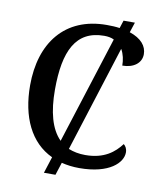

<svg xmlns="http://www.w3.org/2000/svg" viewBox="-90 -832 809 967"><g transform="rotate(10 314.5 -348.0)"><path d="M572 -148C538 -103 487 -60 390 -60C357 -60 329 -66 304 -76L476 -618C490 -594 496 -564 496 -536C554 -536 593 -566 593 -611C593 -653 564 -688 504 -708L521 -760H463L450 -720C430 -723 408 -724 384 -724C169 -724 56 -574 56 -358C56 -196 114 -73 228 -20L201 64H260L281 -1C308 6 339 10 372 10C526 10 590 -56 590 -108C590 -127 582 -140 572 -148ZM183 -358C183 -556 236 -668 381 -668C400 -668 417 -665 431 -658L256 -109C205 -160 183 -246 183 -358Z"/></g></svg>

Font: Noto Serif Thai Medium
Style: Regular
Weight: 500
Designer: Monotype Design Team
Foundry: Monotype Imaging Inc.
Version: Version 1.901;PS 001.901;hotconv 1.0.88;makeotf.lib2.5.64775